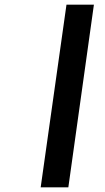

<svg xmlns="http://www.w3.org/2000/svg" viewBox="-20 -765 452 826"><path d="M384 -745 274 41H155L266 -745Z"/></svg>

Font: FiraGO Medium
Style: Italic
Weight: 500
Italic angle: -8°
Designer: bBox Type GmbH
Foundry: bBox Type GmbH
Version: Version 1.001